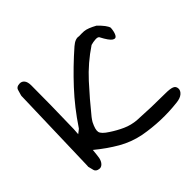

<svg xmlns="http://www.w3.org/2000/svg" viewBox="-158 -830 984 984"><g transform="rotate(-45 334.0 -338.0)"><path d="M602 -22Q541 -15 481 -17Q421 -19 360 -30Q295 -43 239 -75.5Q183 -108 127 -154Q125 -136 124 -124.5Q123 -113 121 -102Q117 -82 105.5 -70.5Q94 -59 80 -62Q61 -65 57 -79Q53 -93 50 -107Q49 -109 49.5 -112Q50 -115 50 -118L64 -603Q64 -605 64 -608Q64 -611 65 -613Q69 -629 74 -644Q79 -659 101 -660Q118 -661 128 -648.5Q138 -636 138 -611Q138 -540 137 -468.5Q136 -397 134 -326Q134 -313 133.5 -299Q133 -285 131 -264Q143 -274 148.5 -277.5Q154 -281 156 -285Q215 -374 286 -450.5Q357 -527 436 -596Q466 -622 489 -616Q504 -617 525 -616Q538 -615 554.5 -608.5Q571 -602 591 -591Q630 -553 635 -532Q633 -504 624.5 -488Q616 -472 600 -481.5Q584 -491 559 -539Q554 -546 537 -545Q520 -544 503 -539Q425 -487 362.5 -418.5Q300 -350 242 -278Q238 -273 234 -267Q230 -261 227 -256Q208 -218 212 -200Q216 -182 252 -159Q285 -137 320.5 -121Q356 -105 396 -102Q495 -96 595 -96Q628 -96 643.5 -90Q659 -84 660 -67Q661 -51 646 -38Q631 -25 602 -22Z"/></g></svg>

Font: Mynerve
Style: Regular
Weight: 400
Designer: Carolina Short
Foundry: Carolina Short
Version: Version 1.000; ttfautohint (v1.8.4.7-5d5b)